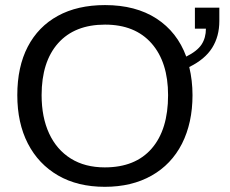

<svg xmlns="http://www.w3.org/2000/svg" viewBox="-20 -718 897 748"><path d="M730 -347.2Q730 -239.7 689 -158.2Q647.5 -77.1 570.3 -33.7Q493.2 9.8 388.2 9.8Q282.7 9.8 206.3 -34.4Q129.9 -78.6 88.6 -158.7Q47.4 -238.8 47.4 -347.2Q47.4 -457.5 88.1 -535.9Q128.9 -614.3 205.3 -656.2Q281.7 -698.2 389.2 -698.2Q508.3 -698.2 589.4 -645.8Q670.4 -593.3 705.6 -497.6Q748.5 -519 765.4 -544.9Q782.2 -570.8 782.2 -606.4H739.3V-688H834.5V-636.2Q834.5 -576.2 806.4 -531.5Q778.3 -486.8 717.3 -457Q730 -403.8 730 -347.2ZM634.8 -347.2Q634.8 -475.6 570.6 -548.8Q506.3 -622.1 389.2 -622.1Q271 -622.1 206.5 -549.8Q142.1 -477.5 142.1 -347.2Q142.1 -261.2 171.4 -198Q200.7 -134.8 255.9 -100.3Q311 -65.9 388.2 -65.9Q507.3 -65.9 571 -139.4Q634.8 -212.9 634.8 -347.2Z"/></svg>

Font: Arimo Nerd Font
Style: Regular
Weight: 400
Designer: Steve Matteson
Foundry: Monotype Imaging Inc.
Version: Version 1.33;Nerd Fonts 3.2.1